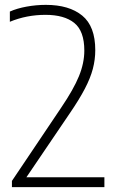

<svg xmlns="http://www.w3.org/2000/svg" viewBox="-20 -769 480 789"><path d="M29 0V-25.5L231 -326Q282.5 -402 304.5 -456Q326.5 -510 326.5 -561Q326.5 -641.5 285.2 -674.8Q244 -708 167 -708Q89 -708 20.5 -679.5V-721.5Q49.5 -734.5 89.2 -741.8Q129 -749 168.5 -749Q264 -749 317.8 -705Q371.5 -661 371.5 -563Q371.5 -524 361.5 -486Q351.5 -448 328.5 -404Q305.5 -360 266.5 -303L88.5 -40.5H409V0Z"/></svg>

Font: Encode Sans SmCnd XLt
Style: Regular
Weight: 200
Width: 4
Designer: Multiple Designers
Foundry: Impallari Type
Version: Version 3.002; ttfautohint (v1.8.3) -l 8 -r 50 -G 200 -x 14 